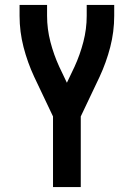

<svg xmlns="http://www.w3.org/2000/svg" viewBox="-20 -755 540 775"><path d="M194 0V-285L118 -445Q91 -503 75 -565Q59 -627 59 -691V-735H170V-691Q170 -638 183.5 -586Q197 -534 219 -486L250 -421L281 -486Q303 -534 316.5 -586Q330 -638 330 -691V-735H441V-691Q441 -627 425 -565Q409 -503 382 -445L306 -285V0Z"/></svg>

Font: iosevka_custom_sans_ss08
Style: Bold
Weight: 700
Designer: Belleve Invis
Foundry: Belleve Invis
Version: Version 10.3.0; ttfautohint (v1.8.3)